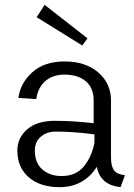

<svg xmlns="http://www.w3.org/2000/svg" viewBox="-20 -772 561 803"><path d="M133.3 -700 166.7 -751.7 345.8 -611.7 324.2 -581.7ZM52.5 -143.3Q52.5 -195 93.3 -230.8Q134.2 -266.7 209.2 -266.7Q286.7 -266.7 371.7 -256.7V-351.7Q371.7 -405 338.3 -432.5Q305 -460 250 -460Q200.8 -460 169.6 -432.9Q138.3 -405.8 131.7 -357.5L56.7 -362.5Q65.8 -425.8 115.8 -470.4Q165.8 -515 250 -515Q337.5 -515 390.8 -469.2Q444.2 -423.3 444.2 -351.7V-114.2Q444.2 -76.7 457.1 -59.6Q470 -42.5 502.5 -39.2L484.2 10.8Q399.2 1.7 385 -74.2Q330 10.8 229.2 10.8Q148.3 10.8 100.4 -30.4Q52.5 -71.7 52.5 -143.3ZM375 -210Q287.5 -221.7 213.3 -221.7Q175.8 -221.7 150.8 -200.4Q125.8 -179.2 125.8 -142.5Q125.8 -90 157.5 -62.9Q189.2 -35.8 237.5 -35.8Q298.3 -35.8 331.2 -76.7Q364.2 -117.5 375 -175Z"/></svg>

Font: Boon
Style: Regular
Weight: 400
Designer: Sungsit Sawaiwan
Foundry: FontUni
Version: Version 3.0